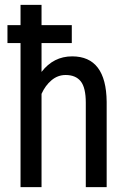

<svg xmlns="http://www.w3.org/2000/svg" viewBox="-20 -770 539 790"><path d="M275.4 -592.8H150.9V-474.1Q200.2 -538.1 276.9 -538.1Q417 -538.1 418.9 -351.1V0H333V-347.2Q333 -409.2 312.3 -435.3Q291.5 -461.4 250 -461.4Q217.8 -461.4 192.1 -439.9Q166.5 -418.5 150.9 -383.8V0H64.5V-592.8H10.7V-666.5H64.5V-750H150.9V-666.5H275.4Z"/></svg>

Font: MAUL Condensed
Style: Condensed Regular
Weight: 400
Designer: MAUL
Version: Version 1.0; 2020; ttfautohint (v1.8.3)